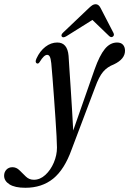

<svg xmlns="http://www.w3.org/2000/svg" viewBox="-146 -644 613 910"><path d="M302.5 -315.5Q326 -381.5 351 -412Q376 -442.5 409 -442.5Q427.5 -442.5 437 -431.8Q446.5 -421 446.5 -403.5Q446.5 -364 394 -339Q362.5 -327 342.8 -303.8Q323 -280.5 305 -230.5L193.5 64.5Q159.5 159.5 106 202.8Q52.5 246 -26 246Q-75.5 246 -101 229.8Q-126.5 213.5 -126.5 189Q-126.5 171.5 -115.5 160Q-104.5 148.5 -87 148.5Q-68 148.5 -53.2 163.5Q-38.5 178.5 -23 193.2Q-7.5 208 14.5 208Q44 208 69 185Q94 162 109 126.8Q124 91.5 124 55.5Q124 38.5 122 1.2Q120 -36 116.8 -83.5Q113.5 -131 110 -180.8Q106.5 -230.5 103 -273.8Q99.5 -317 97 -344.5Q94.5 -367 90 -375.5Q85.5 -384 77.5 -384Q62.5 -384 42.5 -351Q36 -340 28.5 -343.5Q18.5 -348.5 27 -367Q43 -402 69.2 -422.2Q95.5 -442.5 125.5 -442.5Q173.5 -442.5 179 -379.5Q180.5 -354.5 183.2 -313.8Q186 -273 189.2 -223.8Q192.5 -174.5 195.5 -123.2Q198.5 -72 201 -25.5ZM169 -472.5Q153 -463 147 -470.5Q141.5 -478.5 153 -489.5L276 -606.5Q285 -615 292 -619.5Q299 -624 307.5 -624Q321.5 -624 330.5 -606.5L391.5 -488.5Q397.5 -477 389 -470.5Q380.5 -464.5 371 -473.5L292 -549.5Z"/></svg>

Font: Fraunces 144pt S050
Style: Italic
Weight: 400
Italic angle: -16°
Version: Version 1.000; ttfautohint (v1.8.3)